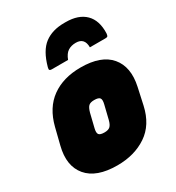

<svg xmlns="http://www.w3.org/2000/svg" viewBox="-201 -957 1003 1097"><g transform="rotate(-30 300.0 -408.5)"><path d="M393 -706Q362 -706 340.5 -692Q319 -678 306 -643H198Q189 -643 185 -647Q181 -651 185 -665Q211 -760 262 -798.5Q313 -837 392 -837H402Q486 -837 530.5 -793Q575 -749 572 -665Q571 -652 567.5 -647.5Q564 -643 553 -643H450Q450 -706 393 -706ZM346 -570Q481 -570 540 -500Q599 -430 573 -311L549 -201Q524 -88 443.5 -34Q363 20 250 20Q112 20 52.5 -51Q-7 -122 23 -241L50 -349Q78 -460 154.5 -515Q231 -570 346 -570ZM320 -370Q295 -370 283.5 -359.5Q272 -349 264 -320L242 -230Q235 -202 243 -191Q251 -180 280 -180Q305 -180 317 -191Q329 -202 336 -230L358 -320Q365 -348 357 -359Q349 -370 320 -370Z"/></g></svg>

Font: Recursive Sn Lnr St XBk
Style: Italic
Weight: 1000
Italic angle: -15°
Version: Version 1.079;hotconv 1.0.112;makeotfexe 2.5.65598; ttfautoh